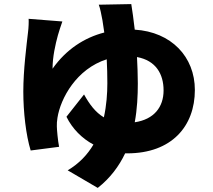

<svg xmlns="http://www.w3.org/2000/svg" viewBox="-20 -835 1040 939"><path d="M622 -815 463 -812C470 -795 476 -762 481 -736L490 -676C393 -651 304 -594 237 -499C237 -557 251 -618 263 -662C268 -679 276 -705 285 -730L120 -743C121 -727 120 -700 117 -677C110 -615 94 -494 94 -387C94 -287 107 -174 130 -99L269 -117C263 -146 258 -203 258 -217C258 -232 258 -240 261 -259C276 -354 354 -498 502 -545C504 -506 505 -466 505 -428C505 -378 501 -320 488 -261C446 -286 417 -326 391 -373L305 -264C334 -205 381 -158 437 -128C408 -79 367 -35 311 -2L458 84C519 36 562 -22 592 -85H602C820 -85 933 -218 933 -395C933 -557 818 -679 639 -690C633 -742 627 -785 622 -815ZM650 -556C743 -539 780 -472 780 -393C780 -311 733 -251 639 -237C651 -302 654 -367 654 -427C654 -471 652 -514 650 -556Z"/></svg>

Font: Noto Sans KR Black
Style: Regular
Weight: 900
Designer: Ryoko NISHIZUKA 西塚涼子 (kana, bopomofo & ideographs); Paul D. Hunt (Latin, Greek & Cyrillic); Sandoll Communications 산돌커뮤니
Foundry: Adobe
Version: Version 2.004;hotconv 1.0.118;makeotfexe 2.5.65603